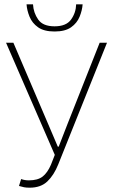

<svg xmlns="http://www.w3.org/2000/svg" viewBox="-20 -858 522 890"><path d="M118 12Q102 12 91.5 10Q81 8 68 4L78 -28Q86 -25 95 -23.5Q104 -22 114 -22Q155 -22 177.5 -39.5Q200 -57 216 -94L234 -140L8 -660H42L202 -286L248 -178H252L294 -286L442 -660H476L250 -96Q230 -46 199.5 -17Q169 12 118 12ZM233 -712Q184 -712 156.5 -731.5Q129 -751 117 -780.5Q105 -810 103 -838H133Q135 -799 157 -767.5Q179 -736 233 -736Q287 -736 309.5 -767.5Q332 -799 333 -838H363Q361 -810 349 -780.5Q337 -751 309.5 -731.5Q282 -712 233 -712Z"/></svg>

Font: SourceSans3VF
Style: Regular
Weight: 200
Designer: Paul D. Hunt
Foundry: Adobe
Version: Version 3.052;hotconv 1.1.0;makeotfexe 2.6.0